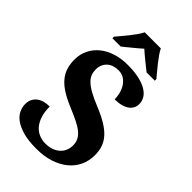

<svg xmlns="http://www.w3.org/2000/svg" viewBox="-275 -1029 1136 1136"><g transform="rotate(45 293.0 -460.5)"><path d="M264.2 9.8Q196.8 9.8 151.9 -2.9Q106.9 -15.6 79.8 -35.6Q52.7 -55.7 41.3 -80.6Q29.8 -105.5 29.8 -129.9Q29.8 -155.8 39.3 -173.3Q48.8 -190.9 64.7 -202.1Q80.6 -213.4 100.8 -218.3Q121.1 -223.1 143.1 -223.1Q143.1 -180.2 153.3 -147.7Q163.6 -115.2 181.6 -93.5Q199.7 -71.8 224.9 -60.8Q250 -49.8 279.8 -49.8Q309.1 -49.8 332 -58.1Q355 -66.4 371.1 -81.1Q387.2 -95.7 395.5 -115.5Q403.8 -135.3 403.8 -158.2Q403.8 -183.6 393.6 -203.4Q383.3 -223.1 362.5 -240Q341.8 -256.8 310.3 -272.2Q278.8 -287.6 236.8 -305.2Q184.6 -326.7 148.7 -349.4Q112.8 -372.1 90.8 -398.4Q68.8 -424.8 59.3 -455.6Q49.8 -486.3 49.8 -522.9Q49.8 -568.8 68.4 -606Q86.9 -643.1 119.6 -669.4Q152.3 -695.8 197.3 -710Q242.2 -724.1 294.9 -724.1Q350.1 -724.1 390.1 -715.1Q430.2 -706.1 456.3 -690.4Q482.4 -674.8 495.1 -653.6Q507.8 -632.3 507.8 -607.9Q507.8 -590.3 500.2 -575.2Q492.7 -560.1 477.3 -548.8Q461.9 -537.6 438.7 -531.2Q415.5 -524.9 384.8 -524.9Q384.8 -545.9 379.2 -570.1Q373.5 -594.2 360.8 -615Q348.1 -635.7 327.9 -649.4Q307.6 -663.1 278.8 -663.1Q258.8 -663.1 240.7 -657.2Q222.7 -651.4 209.2 -639.6Q195.8 -627.9 188 -610.6Q180.2 -593.3 180.2 -570.8Q180.2 -549.8 187 -531.2Q193.8 -512.7 212.2 -494.9Q230.5 -477.1 262.5 -459.2Q294.4 -441.4 345.2 -420.9Q396.5 -399.9 432.6 -377.9Q468.8 -356 491.9 -330.8Q515.1 -305.7 525.6 -275.6Q536.1 -245.6 536.1 -209Q536.1 -160.6 517.1 -120.4Q498 -80.1 462.4 -51.3Q426.8 -22.5 376.7 -6.3Q326.7 9.8 264.2 9.8ZM119.6 -784.2Q131.3 -798.3 147.2 -816.9Q163.1 -835.4 178.7 -855.2Q194.3 -875 208.3 -894.8Q222.2 -914.6 230 -931.2H364.7Q372.6 -914.6 386.5 -894.8Q400.4 -875 416 -855.2Q431.6 -835.4 447.3 -816.9Q462.9 -798.3 474.6 -784.2V-771H405.8Q395.5 -779.3 381.3 -790.5Q367.2 -801.8 352.1 -814Q336.9 -826.2 322.5 -838.4Q308.1 -850.6 296.9 -860.8Q285.6 -850.6 271.2 -838.4Q256.8 -826.2 241.9 -814Q227.1 -801.8 213.1 -790.5Q199.2 -779.3 189 -771H119.6Z"/></g></svg>

Font: Droids
Style: b
Weight: 700
Foundry: Ascender Corporation
Version: Version 1.00 build 113